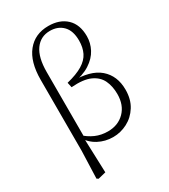

<svg xmlns="http://www.w3.org/2000/svg" viewBox="-238 -910 1076 1223"><g transform="rotate(-30 300.0 -298.5)"><path d="M103 196 110 -5V-527Q110 -659 167 -729.5Q224 -800 323 -800Q406 -800 455 -753.5Q504 -707 504 -621Q504 -572 480.5 -527Q457 -482 406.5 -449.5Q356 -417 276 -405V-418Q413 -421 480 -363Q547 -305 547 -203Q547 -132 515.5 -82Q484 -32 434 -6Q384 20 329 20Q271 20 221 -6.5Q171 -33 139 -88H137L146 -101Q186 -64 227.5 -46Q269 -28 318 -28Q393 -28 440.5 -76Q488 -124 488 -205Q488 -262 467.5 -305.5Q447 -349 397 -372Q347 -395 257 -388L249 -425Q323 -443 366.5 -469.5Q410 -496 428.5 -533.5Q447 -571 447 -622Q447 -694 411 -731Q375 -768 316 -768Q247 -768 207.5 -713Q168 -658 168 -551V-74L163 -66L172 189L115 203Z"/></g></svg>

Font: Noto Serif KR
Style: Regular
Weight: 200
Designer: Ryoko NISHIZUKA 西塚涼子 (kana & ideographs); Frank Grießhammer (Latin, Greek & Cyrillic); Wenlong ZHANG 张文龙 (bopomofo); San
Foundry: Adobe
Version: Version 2.001;hotconv 1.1.0;makeotfexe 2.6.0